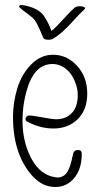

<svg xmlns="http://www.w3.org/2000/svg" viewBox="-20 -747 405 768"><path d="M147 -278Q109 -285 95 -285Q90 -285 86 -280.5Q82 -276 82 -271Q82 -264 88 -261Q140 -233 193 -233Q253 -233 291 -270.5Q329 -308 329 -373Q329 -439 288.5 -483.5Q248 -528 192 -528Q143 -528 105 -489.5Q67 -451 49 -393Q32 -336 32 -280Q32 -132 107 -46Q148 1 201 1Q247 1 277 -35Q307 -71 307 -132Q307 -147 292 -147Q275 -147 272 -130Q261 -72 244 -52Q230 -37 211 -37Q203 -37 183 -42Q131 -59 100.5 -122.5Q70 -186 70 -264Q70 -341 96 -413Q127 -491 190 -491Q224 -491 250.5 -465.5Q277 -440 288 -395Q291 -382 291 -367Q291 -319 267 -294.5Q243 -270 206 -270Q189 -270 147 -278ZM320 -714Q320 -722 298 -722Q287 -722 279 -717Q265 -705 233 -670Q204 -638 186 -623Q174 -656 156 -683Q134 -715 75 -726Q59 -729 56 -722Q56 -720 57 -719Q67 -708 89 -693Q112 -676 120 -665Q128 -654 141 -624Q153 -597 153 -596Q156 -588 174 -588Q186 -588 194 -593Q227 -613 265 -655Q304 -698 318 -710Q320 -712 320 -714Z"/></svg>

Font: Neythal
Style: Regular
Weight: 400
Designer: Tharique Azeez
Foundry: Tharique Azeez
Version: Version 0.44